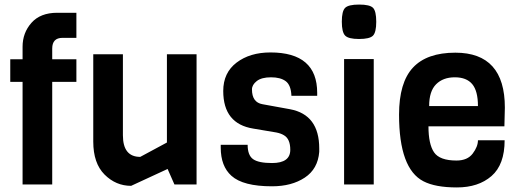

<svg xmlns="http://www.w3.org/2000/svg" viewBox="-20 -809 2279 842"><path d="M315 -450H209V0H79V-450H25V-549H79V-604Q79 -665 118 -709Q157 -753 231 -753H315V-643H254Q209 -643 209 -596V-549H315Z M842 0H745L715 -68L555 6Q488 6 438.5 -43.5Q389 -93 389 -188V-571H519V-216Q519 -121 595 -121L712 -184V-571H842Z M1380 -158V-143Q1374 -68 1316.5 -30Q1259 8 1173 8Q1046 8 995 -38Q948 -80 948 -162V-174H1066Q1066 -128 1090 -111Q1114 -94 1173 -94Q1253 -94 1253 -152Q1253 -200 1225 -216Q1212 -224 1192 -228L1091 -245Q959 -266 959 -410Q959 -490 1017.5 -534.5Q1076 -579 1166 -579Q1371 -579 1371 -402V-389H1258Q1256 -436 1233 -453Q1210 -470 1168.5 -470Q1127 -470 1106 -453.5Q1085 -437 1085 -417Q1085 -360 1131 -352L1252 -330Q1380 -306 1380 -158Z M1555 -789Q1602 -789 1616 -774.5Q1630 -760 1630 -713.5Q1630 -667 1615.5 -652.5Q1601 -638 1554.5 -638Q1508 -638 1493.5 -653Q1479 -668 1479 -714Q1479 -760 1493.5 -774.5Q1508 -789 1555 -789ZM1619 0H1489V-550H1619Z M2192 -255H1859Q1859 -177 1883.5 -141Q1908 -105 1982 -105Q2030 -105 2053 -135.5Q2076 -166 2076 -194H2193Q2193 -87 2135.5 -37Q2078 13 1983.5 13Q1889 13 1837 -14Q1730 -69 1730 -306Q1730 -447 1791 -512.5Q1852 -578 1977 -578Q2194 -578 2194 -337Q2194 -311 2192 -255ZM1862 -344H2076Q2076 -410 2051 -440Q2026 -470 1974.5 -470Q1923 -470 1892.5 -439.5Q1862 -409 1862 -344Z"/></svg>

Font: Viga
Style: Regular
Weight: 400
Designer: Oscar Yáñez
Foundry: Fontstage
Version: Version 1.001